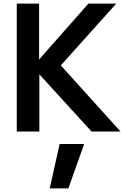

<svg xmlns="http://www.w3.org/2000/svg" viewBox="-20 -731 700 1067"><path d="M256.3 315.9 311.5 69.3H447.8L359.9 315.9ZM73.2 0V-710.9H197.3V-400.4L471.2 -710.9H626L317.9 -367.7L649.9 0H488.8L198.7 -317.9V0Z"/></svg>

Font: Ride
Style: Bold
Weight: 700
Version: Version 3.000